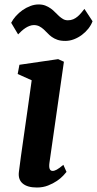

<svg xmlns="http://www.w3.org/2000/svg" viewBox="-20 -834 436 864"><path d="M64.9 -59.6Q68.4 -88.9 74.2 -130.6Q80.1 -172.4 87.6 -224.9Q95.2 -277.3 104 -339.8Q112.8 -402.3 122.6 -472.7L59.6 -501L67.4 -542.5L241.7 -567.9L267.6 -556.2L202.6 -102.1Q197.3 -64.9 216.8 -64.9Q225.1 -64.9 235.8 -70.8Q246.6 -76.7 265.1 -92.3L279.3 -60.5Q275.4 -55.2 264.4 -43.5Q253.4 -31.7 236.3 -20Q219.2 -8.3 196.5 0.7Q173.8 9.8 146 9.8Q103.5 9.8 82.3 -8.1Q61 -25.9 64.9 -59.6ZM30.3 -731.4Q38.1 -746.6 51.3 -761.5Q64.5 -776.4 81.1 -788.1Q97.7 -799.8 116.5 -806.9Q135.3 -814 153.8 -814Q171.4 -814 184.8 -808.6Q198.2 -803.2 209 -795.4Q219.7 -787.6 228.5 -778.3Q237.3 -769 246.1 -761.2Q254.9 -753.4 264.2 -748Q273.4 -742.7 285.2 -742.7Q298.8 -742.7 309.6 -747.3Q320.3 -752 329.1 -759.5Q337.9 -767.1 345.5 -776.1Q353 -785.2 359.9 -793.9L396.5 -738.3Q390.1 -721.2 377.7 -705.3Q365.2 -689.5 348.6 -677Q332 -664.6 312.7 -657.2Q293.5 -649.9 273.9 -649.9Q252.9 -649.9 238.3 -655Q223.6 -660.2 212.9 -668Q202.1 -675.8 193.6 -685.1Q185.1 -694.3 176.3 -702.1Q167.5 -710 157.5 -715.3Q147.5 -720.7 133.3 -721.2Q123 -721.2 113.3 -717.5Q103.5 -713.9 94.2 -707.8Q85 -701.7 76.7 -694.1Q68.4 -686.5 61.5 -679.2Z"/></svg>

Font: Merriweather Bold
Style: Italic
Weight: 700
Italic angle: -7°
Designer: Eben Sorkin ( eben@eyebytes.com )
Foundry: Eben Sorkin ( eben@eyebytes.com )
Version: Version 1.5; ttfautohint (v0.97) -l 13 -r 13 -G 200 -x 24 -f